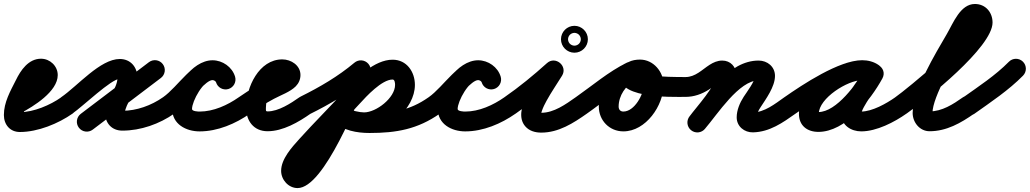

<svg xmlns="http://www.w3.org/2000/svg" viewBox="-59 -614 5246 978"><path d="M-22.1 -58.5C-9.1 -33.9 21.5 -24.4 46.1 -37.4C111.7 -72 235.1 -147.8 235.1 -231.5C235.1 -277.7 195.7 -314.9 150 -314.9C86.1 -314.9 46.3 -256.4 21.5 -204.9C21.5 -204.9 21.6 -205.1 21.7 -205.3C21.8 -205.6 21.9 -205.8 21.9 -205.8C-6.5 -149.5 -39.2 -93.1 -39.2 -28.1C-39.2 20.4 -8.3 58.4 42.3 58.4C133.7 58.4 237.7 15.9 311.1 -35.7C333.9 -51.7 339.4 -83.3 323.3 -106.1C307.3 -128.9 275.7 -134.4 252.9 -118.3C196.7 -78.7 112.7 -42.6 42.3 -42.6C42 -42.6 42.8 -42.6 43.1 -42.5C52.7 -41 61.8 -27.1 61.8 -28.1C61.8 -74.4 91.6 -119.7 112.1 -160.2C112.1 -160.2 112.2 -160.4 112.3 -160.7C112.4 -160.9 112.5 -161.1 112.5 -161.1C116.7 -169.9 140.2 -213.9 150 -213.9C149.5 -213.9 149 -213.9 148.6 -213.9C142.9 -214.3 138.6 -217.8 136.1 -222.9C135.3 -224.5 134.7 -226.2 134.4 -228C134 -230.3 134.1 -232.2 134.1 -231.5C134.1 -209.6 25 -140.5 -1 -126.8C-25.7 -113.7 -35.1 -83.2 -22.1 -58.5Z M239.3 -48.5C255.1 -25.5 286.5 -19.6 309.5 -35.3C363.7 -72.5 508 -212.5 551.3 -212.5C552 -212.5 547.9 -213.8 547.2 -214.2C541.5 -217.5 539.6 -227 539.6 -219.7C539.6 -158.6 476.3 -105.5 476.3 -39.7C476.3 13 510 51.4 564.1 51.4C657.7 51.4 752.7 17.8 829 -35.6C851.8 -51.6 857.4 -83.1 841.4 -106C825.4 -128.8 793.9 -134.4 771 -118.4C711.7 -76.8 637 -49.6 564.1 -49.6C563.7 -49.6 577.3 -35.8 577.3 -39.7C577.3 -81.7 640.6 -150.5 640.6 -219.7C640.6 -272.6 605.7 -313.5 551.3 -313.5C451.4 -313.5 336.4 -176.2 252.5 -118.7C229.5 -102.9 223.6 -71.5 239.3 -48.5ZM699.5 -297.2C583.8 -209.6 468.2 -121.9 352.5 -34.2C330.3 -17.4 325.9 14.3 342.8 36.5C359.6 58.7 391.3 63.1 413.5 46.2C529.2 -41.4 644.8 -129.1 760.5 -216.8C782.7 -233.6 787.1 -265.3 770.2 -287.5C753.4 -309.7 721.7 -314.1 699.5 -297.2Z M758.6 -48.1C774.5 -25.2 806 -19.6 828.9 -35.6C853.7 -52.9 876.9 -72.3 898.7 -93.2C923.8 -117.3 989.5 -206 1023.7 -206C1029.4 -206 1039.7 -201.2 1041.5 -194.8C1049.4 -168 1077.4 -152.7 1104.2 -160.5C1131 -168.4 1146.3 -196.4 1138.5 -223.2C1124 -272.5 1074.6 -307 1023.7 -307C924.5 -307 848.7 -172.5 771.1 -118.4C748.2 -102.5 742.6 -71 758.6 -48.1ZM1138.5 -223.2C1124 -272.6 1074.7 -307 1023.7 -307C916.5 -307 818.1 -156.2 818.1 -58.7C818.1 18.2 888.6 55.3 957.6 55.3C1049.7 55.3 1140.4 16.5 1214.9 -35.6C1237.8 -51.6 1243.4 -83.1 1227.4 -105.9C1211.4 -128.8 1179.9 -134.4 1157.1 -118.4C1099.8 -78.3 1028.7 -45.7 957.6 -45.7C951.4 -45.7 919.1 -46.6 919.1 -58.7C919.1 -99.2 977 -206 1023.7 -206C1029.5 -206 1039.7 -201.2 1041.5 -194.8C1049.4 -168 1077.4 -152.7 1104.2 -160.5C1131 -168.4 1146.3 -196.4 1138.5 -223.2Z M1214.9 -35.6C1254.1 -62.9 1294.7 -88.3 1336.8 -110.9C1371.9 -129.6 1419.3 -145.9 1447.5 -174.3C1462.9 -190 1471.5 -209.9 1471.5 -232C1471.5 -280.9 1423.9 -311.5 1379 -311.5C1259.9 -311.5 1194.5 -169.1 1194.5 -66C1194.5 0.8 1232.6 54.5 1304 54.5C1382.5 54.5 1462 8 1524.1 -35.7C1546.9 -51.8 1552.3 -83.3 1536.3 -106.1C1520.2 -128.9 1488.7 -134.3 1465.9 -118.3C1422.8 -88 1359.5 -46.5 1304 -46.5C1293.6 -46.5 1295.5 -51.3 1295.5 -66C1295.5 -108.6 1323.9 -210.5 1379 -210.5C1381.1 -210.5 1381.3 -209.2 1378.5 -211.8C1375 -215 1372.6 -219.7 1371.4 -224.4C1370.3 -229 1370.5 -232.6 1370.5 -232C1370.5 -230.1 1370.9 -235.7 1371.4 -237.5C1372.3 -240.5 1378.4 -247.6 1375.9 -245.7C1364.9 -236.9 1349.9 -230.9 1337.4 -224.6C1274.6 -193.3 1214.7 -158.6 1157.1 -118.4C1134.2 -102.5 1128.6 -71 1144.6 -48.1C1160.5 -25.2 1192 -19.6 1214.9 -35.6Z M1449.8 -54.6C1462.1 -29.6 1492.4 -19.4 1517.4 -31.8C1622.9 -84 1720.8 -141.6 1811.4 -217.2C1832.8 -235.1 1835.6 -267 1817.8 -288.4C1799.9 -309.8 1768 -312.6 1746.6 -294.8C1662.2 -224.2 1570.9 -171 1472.6 -122.2C1447.6 -109.9 1437.4 -79.6 1449.8 -54.6ZM1800.3 -301.8C1775.1 -313.6 1745 -302.6 1733.2 -277.3C1680.7 -164.8 1633.2 -50.1 1575.8 60.2C1546.5 116.3 1514.9 177.9 1472.4 225.3C1461 237.9 1460.2 243 1456.8 243C1454.4 243 1461.6 243.2 1463.9 243.9C1469.5 245.3 1473.4 249.6 1474 255.4C1474 255.7 1474 256 1474 256.3C1474 231.6 1524.9 179.2 1540.5 161.8C1616.4 77.6 1697.2 -2.1 1773.4 -86.1C1806.6 -122.7 1885.8 -208.9 1940.9 -208.9C1952.2 -208.9 1953.4 -189.6 1953.4 -181.7C1953.4 -115.3 1857.2 -41.5 1795.5 -41.5C1774.2 -41.5 1728 -50 1714.4 -64.9C1695.7 -85.6 1663.8 -87.2 1643.1 -68.4C1622.4 -49.7 1620.8 -17.8 1639.6 2.9C1674.9 42 1744.9 59.5 1795.5 59.5C1912.6 59.5 2054.4 -58.8 2054.4 -181.7C2054.4 -248.3 2012.6 -309.9 1940.9 -309.9C1848.5 -309.9 1756 -217.3 1698.6 -153.9C1622.3 -69.9 1541.5 9.9 1465.5 94.2C1427.5 136.4 1373 195.9 1373 256.3C1373 301.7 1410.2 344 1456.8 344C1593.4 344 1764 -104.3 1824.8 -234.7C1836.6 -259.9 1825.6 -290 1800.3 -301.8ZM1641.8 -67.2C1621.8 -47.7 1621.4 -15.7 1640.8 4.2C1686.6 51.3 1760.3 63.4 1823.2 63.4C1960.3 63.4 2068.3 44.3 2182.1 -35.7C2204.9 -51.7 2210.4 -83.2 2194.3 -106.1C2178.3 -128.9 2146.8 -134.4 2123.9 -118.3C2027.5 -50.5 1939.4 -37.6 1823.2 -37.6C1790.4 -37.6 1737.7 -41 1713.2 -66.2C1693.7 -86.2 1661.7 -86.6 1641.8 -67.2Z M2111.6 -48.1C2127.5 -25.2 2159 -19.6 2181.9 -35.6C2206.7 -52.9 2229.9 -72.3 2251.7 -93.2C2276.8 -117.3 2342.5 -206 2376.7 -206C2382.4 -206 2392.7 -201.2 2394.5 -194.8C2402.4 -168 2430.4 -152.7 2457.2 -160.5C2484 -168.4 2499.3 -196.4 2491.5 -223.2C2477 -272.5 2427.6 -307 2376.7 -307C2277.5 -307 2201.7 -172.5 2124.1 -118.4C2101.2 -102.5 2095.6 -71 2111.6 -48.1ZM2491.5 -223.2C2477 -272.6 2427.7 -307 2376.7 -307C2269.5 -307 2171.1 -156.2 2171.1 -58.7C2171.1 18.2 2241.6 55.3 2310.6 55.3C2402.7 55.3 2493.4 16.5 2567.9 -35.6C2590.8 -51.6 2596.4 -83.1 2580.4 -105.9C2564.4 -128.8 2532.9 -134.4 2510.1 -118.4C2452.8 -78.3 2381.7 -45.7 2310.6 -45.7C2304.4 -45.7 2272.1 -46.6 2272.1 -58.7C2272.1 -99.2 2330 -206 2376.7 -206C2382.5 -206 2392.7 -201.2 2394.5 -194.8C2402.4 -168 2430.4 -152.7 2457.2 -160.5C2484 -168.4 2499.3 -196.4 2491.5 -223.2Z M2567.7 -35.4C2646.6 -89.9 2723.7 -153.4 2794.8 -217.5C2816.3 -236.8 2804.6 -265.1 2783.8 -282.4C2763 -299.7 2733.1 -306.1 2718 -281.5C2671.2 -205.4 2547.3 -51.3 2616.4 29.3C2637 53.3 2667.6 61.5 2698 61.5C2786.5 61.5 2861.2 13.5 2931.1 -35.7C2953.9 -51.8 2959.3 -83.3 2943.3 -106.1C2927.2 -128.9 2895.7 -134.3 2872.9 -118.3C2822.2 -82.6 2762.8 -39.5 2698 -39.5C2680.6 -39.5 2690.7 -42.8 2697 -29.1C2697.7 -27.6 2697.1 -32.4 2697.4 -34C2698.3 -39.8 2699.7 -44.9 2701.7 -50.5C2707.7 -67.9 2716.2 -84.7 2725.1 -100.9C2749.1 -144.8 2777.8 -185.9 2804 -228.5C2819.1 -253.1 2810.7 -278.8 2793 -293.5C2775.4 -308.1 2748.6 -311.8 2727.2 -292.5C2659.3 -231.3 2585.6 -170.6 2510.3 -118.6C2487.4 -102.7 2481.6 -71.3 2497.4 -48.3C2513.3 -25.4 2544.7 -19.6 2567.7 -35.4ZM2861.9 -446.1C2865.1 -446.6 2867.8 -446.5 2867 -446.5C2866.2 -446.5 2868.9 -446.6 2872.1 -446.1C2878.8 -445 2885.1 -441.8 2890 -437C2894.8 -432.1 2898 -425.8 2899.1 -419.1C2899.6 -415.9 2899.5 -413.2 2899.5 -414C2899.5 -414.8 2899.6 -412.1 2899.1 -408.9C2898 -402.2 2894.8 -395.9 2890 -391C2885.1 -386.2 2878.8 -383 2872.1 -381.9C2868.9 -381.4 2866.2 -381.5 2867 -381.5C2867.8 -381.5 2865.1 -381.4 2861.9 -381.9C2855.2 -383 2848.9 -386.2 2844 -391C2839.2 -395.9 2836 -402.2 2834.9 -408.9C2834.4 -412.1 2834.5 -414.8 2834.5 -414C2834.5 -413.2 2834.4 -415.9 2834.9 -419.1C2836 -425.8 2839.2 -432.1 2844 -437C2848.9 -441.8 2855.2 -445 2861.9 -446.1ZM2798.5 -414C2798.5 -376.3 2829.3 -345.5 2867 -345.5C2904.7 -345.5 2935.5 -376.3 2935.5 -414C2935.5 -451.7 2904.7 -482.5 2867 -482.5C2829.3 -482.5 2798.5 -451.7 2798.5 -414Z M2860.6 -48.1C2876.6 -25.2 2908 -19.6 2930.9 -35.6C3010.9 -91.4 3091.2 -161.4 3178.5 -204.1C3203.6 -216.3 3214 -246.6 3201.7 -271.6C3189.5 -296.7 3159.3 -307.1 3134.2 -294.8C3041.6 -249.6 2957.7 -177.5 2873.1 -118.4C2850.2 -102.4 2844.6 -71 2860.6 -48.1ZM3135.1 -295.3C3049.8 -255.7 2991.2 -165.3 2991.2 -71.2C2991.2 -0.7 3045.1 55.2 3116.2 55.2C3231 55.2 3321.1 -76.7 3321.1 -182.5C3321.1 -248.6 3269.3 -310.5 3201 -310.5C3160.7 -310.5 3119 -296.5 3104.3 -254.7C3104.3 -254.7 3104.4 -254.8 3104.4 -254.8C3104.4 -254.9 3104.4 -255 3104.4 -255C3052.1 -108.5 3361.1 -120.6 3433 -120.5C3460.8 -120.5 3483.5 -143.1 3483.5 -171C3483.5 -198.8 3460.9 -221.5 3433 -221.5C3375 -221.6 3316.2 -222.2 3258.5 -229.5C3252.7 -230.2 3193.5 -245.6 3193.4 -245.6C3191.2 -244.9 3196.6 -242.1 3197.6 -240C3200.1 -234.6 3200.7 -231.2 3200.5 -225.3C3200.2 -223.8 3199.9 -222.4 3199.6 -221C3199.5 -220.9 3199.5 -220.9 3199.6 -221C3199.6 -221.1 3199.6 -221.2 3199.7 -221.3C3200.9 -224.8 3196.4 -214.6 3193.8 -212C3186.3 -204.5 3190 -209.5 3201 -209.5C3212.9 -209.5 3220.1 -191 3220.1 -182.5C3220.1 -133.5 3173.1 -45.8 3116.2 -45.8C3100.8 -45.8 3092.2 -56 3092.2 -71.2C3092.2 -126.1 3127.8 -180.5 3177.6 -203.7C3202.9 -215.4 3213.9 -245.4 3202.2 -270.7C3190.5 -296 3160.4 -307 3135.1 -295.3Z M3433 -120.5C3476.7 -120.5 3516.8 -135.1 3553.3 -158.5C3567.4 -167.6 3611.1 -204.5 3620 -204.5C3621.6 -204.5 3616.7 -204.7 3615.1 -205.1C3612.2 -205.8 3609.4 -206.9 3606.8 -208.4C3598.7 -213 3591.7 -221.5 3590.3 -231C3590.3 -231.5 3590.2 -233 3590.2 -232.5C3590.2 -179.2 3490.3 -71.4 3452.4 -20C3435.8 2.5 3440.6 34.1 3463 50.6C3485.5 67.2 3517.1 62.4 3533.6 40C3590.2 -36.8 3691.2 -135.5 3691.2 -232.5C3691.2 -273.7 3662.2 -305.5 3620 -305.5C3571.2 -305.5 3537 -268 3498.7 -243.5C3478.7 -230.6 3457.2 -221.5 3433 -221.5C3405.1 -221.5 3382.5 -198.9 3382.5 -171C3382.5 -143.1 3405.1 -120.5 3433 -120.5ZM3460.1 48.3C3481.3 66.5 3513.2 64 3531.3 42.9C3596.4 -33 3705.5 -204.5 3805.2 -204.5C3806.4 -204.5 3802.8 -205 3801.7 -205.5C3795.1 -208.5 3790.2 -215 3788.4 -221.8C3787.8 -223.7 3787.6 -229.4 3787.6 -227.5C3787.6 -201.4 3743.5 -143 3729.1 -120.8C3709.4 -90.4 3693.4 -52.6 3693.5 -15.9C3693.5 -15.9 3693.5 -15.9 3693.5 -16C3693.5 -16 3693.5 -16 3693.5 -16C3693.5 30 3732.9 61.3 3776.8 60.2C3861.9 58.1 3927.4 11.3 3994.1 -35.7C4016.9 -51.8 4022.3 -83.3 4006.3 -106.1C3990.2 -128.9 3958.7 -134.3 3935.9 -118.3C3887.7 -84.3 3836 -42.3 3774.4 -40.8C3773.2 -40.7 3776.7 -40.7 3777.8 -40.3C3779.9 -39.7 3781.8 -38.7 3783.4 -37.4C3788 -34 3791.4 -29.1 3793.2 -23.7C3794 -21.3 3794.5 -13.4 3794.5 -16C3794.5 -16 3794.5 -16 3794.5 -16C3794.5 -16.1 3794.5 -16.1 3794.5 -16.1C3794.5 -32.4 3805.2 -52.6 3813.9 -65.9C3842.7 -110.4 3888.6 -172.3 3888.6 -227.5C3888.6 -274.3 3850 -305.5 3805.2 -305.5C3650.7 -305.5 3545.6 -129 3454.7 -22.9C3436.5 -1.7 3439 30.2 3460.1 48.3Z M3923.6 -48.1C3939.5 -25.2 3971 -19.6 3993.9 -35.6C4061.1 -82.5 4250.2 -206.3 4332.6 -206.3C4341.3 -206.3 4351.4 -205.1 4358.6 -199.9C4384.7 -181.3 4412.3 -194.4 4426.4 -216.3C4440.4 -238.1 4441.1 -268.6 4413.3 -284.7C4386.4 -300.3 4362.9 -306.6 4331.3 -306.6C4201.3 -306.6 4010.6 -172.3 4010.6 -34.2C4010.6 26 4052.7 57.8 4109.7 57.8C4247.6 57.8 4375.2 -104 4435.3 -213.8C4451.5 -243.3 4437.4 -270.2 4415.3 -282.3C4393.1 -294.4 4362.9 -291.8 4346.7 -262.3C4308.9 -193.2 4226.8 -111 4226.8 -31.6C4226.8 24.8 4276.7 55.2 4328 55.2C4406.1 55.2 4496.6 8.4 4559.1 -35.8C4581.9 -51.8 4587.3 -83.4 4571.2 -106.1C4555.2 -128.9 4523.6 -134.3 4500.9 -118.2C4456.5 -86.9 4383.8 -45.8 4328 -45.8C4325.8 -45.8 4323.6 -46 4321.4 -46.4C4316.7 -47.3 4323.4 -43.9 4325.4 -40.4C4326.4 -38.6 4327.1 -36.7 4327.5 -34.6C4327.7 -33.6 4327.8 -30.6 4327.8 -31.6C4327.8 -66.1 4412.8 -172.8 4435.3 -213.7C4451.5 -243.2 4437.4 -270.1 4415.2 -282.3C4393.1 -294.4 4362.9 -291.8 4346.7 -262.2C4307.4 -190.4 4202.3 -43.2 4109.7 -43.2C4095.8 -43.2 4100.8 -49.4 4109.5 -36.2C4111.6 -33.1 4111.6 -28.9 4111.6 -34.2C4111.6 -114 4259 -205.6 4331.3 -205.6C4346 -205.6 4351.3 -203.9 4362.7 -197.3C4390.4 -181.2 4417.1 -193.1 4430.4 -213.7C4443.7 -234.2 4443.4 -263.5 4417.4 -282.1C4392.7 -299.7 4362.6 -307.3 4332.6 -307.3C4215.6 -307.3 4029.3 -183.4 3936.1 -118.4C3913.2 -102.5 3907.6 -71 3923.6 -48.1Z M4559 -35.6C4659.7 -106.2 4996.8 -373.7 4996.8 -499.1C4996.8 -551.5 4960.8 -593.7 4907 -593.7C4832.8 -593.7 4796.9 -497.4 4764.3 -441.4C4707 -342.8 4589.8 -149.8 4589.8 -38.6C4589.8 9.3 4625.9 54.5 4676 54.5C4762.3 54.5 4835.5 12.6 4904.1 -35.7C4926.9 -51.8 4932.3 -83.3 4916.3 -106.1C4900.2 -128.9 4868.7 -134.3 4845.9 -118.3C4795.7 -82.9 4739.7 -46.5 4676 -46.5C4675.7 -46.5 4677.7 -46.6 4680.2 -46.1C4683 -45.6 4685.8 -44.4 4688 -42.6C4689.7 -41.2 4690.8 -38.6 4690.8 -38.6C4690.8 -122.2 4806.7 -313.2 4851.7 -390.6C4869.7 -421.6 4885.9 -454.8 4906.2 -484.3C4907.5 -486.2 4917.5 -496 4913.4 -494.1C4911.4 -493.2 4904.8 -492.7 4907 -492.7C4908.4 -492.7 4904.3 -493.2 4903 -493.8C4897.9 -496.4 4895.8 -505.1 4895.8 -499.1C4895.8 -437.4 4564.6 -162.9 4501 -118.4C4478.2 -102.4 4472.6 -70.9 4488.6 -48C4504.6 -25.2 4536.1 -19.6 4559 -35.6Z M4833.8 -46.4C4850 -23.7 4881.5 -18.3 4904.3 -34.5C4988.9 -94.6 5079 -154.4 5152 -228.6C5171.6 -248.5 5171.3 -280.4 5151.4 -300C5131.5 -319.6 5099.6 -319.3 5080 -299.4C5011.3 -229.6 4925.4 -173.5 4845.7 -116.8C4823 -100.7 4817.7 -69.1 4833.8 -46.4Z"/></svg>

Font: FRB American Cursive Guidelines Ultra
Style: Bold Italic
Weight: 1000
Italic angle: -25°
Version: Version 2.0;Modular Font Editor K font №1